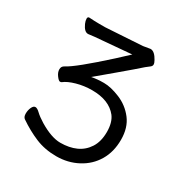

<svg xmlns="http://www.w3.org/2000/svg" viewBox="-152 -600 844 881"><g transform="rotate(30 270.0 -159.5)"><path d="M223 -233Q251 -239 288 -239Q325 -239 373.5 -219Q422 -199 454 -157.5Q486 -116 486 -52Q486 12 457.5 60Q429 108 378 135Q327 162 266 162Q205 162 155 141Q105 120 57 87Q47 80 47 62Q47 44 54 29Q61 14 71 14Q81 14 95.5 28Q110 42 139 60Q204 99 251 99Q298 99 333.5 83Q369 67 390.5 33.5Q412 0 412 -50.5Q412 -101 390 -130Q348 -183 258 -183Q216 -183 177 -172Q138 -161 118 -145Q116 -143 109.5 -143Q103 -143 91 -159Q79 -175 79 -191Q79 -207 93 -214Q138 -237 278 -364Q311 -394 335 -417L182 -404Q163 -403 146.5 -401Q130 -399 113 -397H111Q92 -397 77 -430Q71 -444 71 -454.5Q71 -465 80 -465Q110 -463 132 -463H164Q173 -463 181 -464L358 -475L394 -481H398Q418 -479 436 -446Q443 -434 443 -425.5Q443 -417 433 -410L415 -396Q385 -369 313.5 -309Q242 -249 223 -233Z"/></g></svg>

Font: Moon Stars Kai T
Style: Regular
Weight: 400
Designer: GuiWonder
Version: Version 1.101